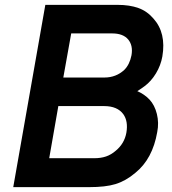

<svg xmlns="http://www.w3.org/2000/svg" viewBox="-20 -770 706 790"><path d="M627 -227Q608 -116 536.5 -58.5Q497.5 -25.5 455 -12.5Q414.5 0 346 0H34.5L166.5 -750H463.5Q513.5 -750 549.5 -737Q585.5 -724 611.5 -693.5Q664.5 -634.5 648 -537.5Q641.5 -501 621.8 -468.2Q602 -435.5 575 -415.5Q570 -411.5 562.5 -406.5Q555 -401.5 545 -395Q574 -382.5 595 -360.5Q616.5 -337.5 625.5 -301Q634.5 -264.5 627 -227ZM273 -632.5 240.5 -451H409.5Q457.5 -451 491.5 -482.5Q513.5 -504.5 521 -542.5Q528 -582.5 507.5 -607.5Q486.5 -632.5 441.5 -632.5ZM500 -224Q508 -271 487.5 -300Q463 -333.5 408.5 -333.5H220L182.5 -119H367.5Q395 -119 416.2 -126.2Q437.5 -133.5 456.5 -150Q492 -179.5 500 -224Z"/></svg>

Font: Russisch Sans
Style: Bold Italic
Weight: 700
Italic angle: -10°
Designer: Michael Sharanda (font) & Cristiano Sobral (main changes)
Foundry: Michael Sharanda
Version: Version 2.00;September 8, 2020;FontCreator 13.0.0.2681 64-bi